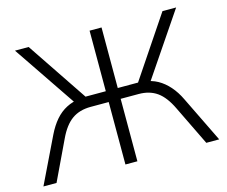

<svg xmlns="http://www.w3.org/2000/svg" viewBox="-99 -841 1155 977"><g transform="rotate(-15 478.0 -352.5)"><path d="M15 0 132 -242Q153 -285 179 -315Q205 -345 238 -362Q271 -379 309 -383L287 -361L54 -705H126L351 -370L329 -386H447V-705H510V-386H629L606 -370L831 -705H903L670 -361L648 -383Q687 -379 718.5 -361.5Q750 -344 776.5 -314Q803 -284 823 -242L941 0H873L772 -208Q741 -273 701.5 -301Q662 -329 605 -329H510V0H447V-329H352Q293 -329 253 -300.5Q213 -272 183 -208L84 0Z"/></g></svg>

Font: Nunito Sans 11pt Light
Style: Regular
Weight: 300
Version: Version 3.101;gftools[0.9.27]